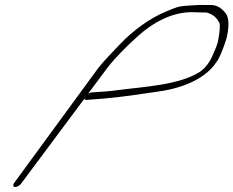

<svg xmlns="http://www.w3.org/2000/svg" viewBox="-20 -706 937 771"><path d="M65.8 30 410.7 -433C446.3 -479 490.9 -522 532.6 -560C594.5 -616 673.3 -660 759.1 -657C781.6 -656 796.6 -656 804.6 -656C812.6 -656 821.7 -652 832.7 -646C843.8 -640 853.3 -629 860.5 -615C864.5 -607 863.2 -584 856.5 -546C854.6 -534 847.7 -514 834.4 -485C823.1 -458 807.3 -436 784.9 -419C701.1 -364 558.4 -358 451.7 -344C416.4 -339 394.2 -338 364.2 -336L349.2 -335C323.4 -332 305.7 -302 330.3 -305L344 -306C414.2 -311 480.7 -318 557.4 -330C623.3 -340 652.7 -341 715.5 -362C797.6 -392 844.8 -435 867.9 -492C882.6 -528 890.4 -552 892.3 -564C901.5 -611 898.2 -643 881.6 -658C866 -677 847.4 -686 824.4 -686H797.4C778.9 -687 751 -684 728.9 -683C695.3 -681 686.3 -676 645.1 -659C581.7 -633 513.8 -583 463.2 -530C443.6 -509 396.1 -461 374.7 -433L35.8 30C30.8 38 33.4 45 41.4 45C49.4 45 60.8 38 65.8 30Z"/></svg>

Font: MewTooHand
Style: UltimateItaWide
Weight: 400
Designer: Mew Too, Robert Jablonski
Version: Version 0.77